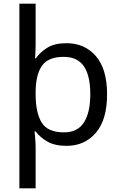

<svg xmlns="http://www.w3.org/2000/svg" viewBox="-20 -780 655 1040"><path d="M560 -269Q560 -132 499.5 -61Q439 10 340 10Q277 10 237 -13Q197 -36 173 -68H167Q168 -61 169.5 -45Q171 -29 172 -12Q173 5 173 16V240H85V-760H173V-536Q173 -522 172 -499.5Q171 -477 170 -464H174Q198 -498 237 -522Q276 -546 340 -546Q439 -546 499.5 -476Q560 -406 560 -269ZM469 -270Q469 -371 434 -421.5Q399 -472 325 -472Q243 -472 209 -426Q175 -380 173 -288V-269Q173 -170 205.5 -116.5Q238 -63 326 -63Q400 -63 434.5 -116.5Q469 -170 469 -270Z"/></svg>

Font: Noto Sans Vai
Style: Regular
Weight: 400
Designer: Monotype Design Team
Foundry: Monotype Imaging Inc.
Version: Version 2.001; ttfautohint (v1.8.4.7-5d5b)